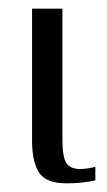

<svg xmlns="http://www.w3.org/2000/svg" viewBox="-20 -419 248 443"><path d="M133 4Q86 4 70 -21Q54 -46 54 -94V-399H124V-98Q124 -57 133 -43Q142 -29 165 -29Q174 -29 185.5 -31Q197 -33 200 -34V-3Q197 -2 188.5 -0.5Q180 1 166.5 2.5Q153 4 133 4Z"/></svg>

Font: Genos Thin
Style: Regular
Weight: 400
Version: Version 1.010